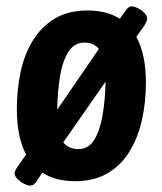

<svg xmlns="http://www.w3.org/2000/svg" viewBox="-20 -563 510 604"><path d="M76 21Q67 21 55.5 15Q44 9 35 0Q26 -9 26 -17Q26 -25 35 -38L62 -77Q33 -132 33 -220Q33 -282 45 -337.5Q57 -393 84 -436.5Q111 -480 153 -505Q195 -530 255 -530Q316 -530 357 -504L374 -528Q384 -543 394 -543Q402 -543 414 -537Q426 -531 434.5 -522Q443 -513 443 -505Q443 -500 440.5 -495Q438 -490 435 -484L409 -447Q439 -392 439 -303Q439 -241 426.5 -185.5Q414 -130 387.5 -86.5Q361 -43 318.5 -18Q276 7 216 7Q155 7 113 -20L96 6Q86 21 76 21ZM245 -429Q214 -429 195.5 -400.5Q177 -372 169 -324Q161 -276 160 -218L291 -409Q275 -429 245 -429ZM227 -94Q258 -94 276 -122.5Q294 -151 302.5 -199.5Q311 -248 312 -306L179 -115Q196 -94 227 -94Z"/></svg>

Font: Asap Condensed Condensed SemiBold
Style: Italic
Weight: 600
Width: 3
Italic angle: -6°
Designer: Pablo Cosgaya
Foundry: Omnibus-Type
Version: Version 3.001; ttfautohint (v1.8.4.7-5d5b)